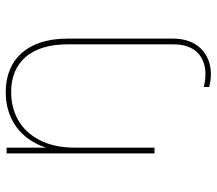

<svg xmlns="http://www.w3.org/2000/svg" viewBox="-63 -497 757 671"><g transform="rotate(-90 315.5 -161.5)"><path d="M329 -520C233 -520 163 -466 135 -379V-517H115V0H135V-281C135 -412 209 -501 330 -501C433 -501 496 -432 496 -305V66C496 144 451 178 391 178C377 178 362 176 347 172V191C362 195 377 197 392 197C463 197 516 149 516 66V-305C516 -444 443 -520 329 -520Z"/></g></svg>

Font: Chess Sans Thin
Style: Regular
Weight: 100
Designer: Wolf Bōese
Foundry: Wolf Bōese
Version: Version 7.223;Glyphs 3.3 (3306)